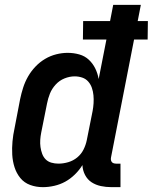

<svg xmlns="http://www.w3.org/2000/svg" viewBox="-20 -760 630 792"><path d="M157 12Q129 12 104.5 3Q80 -6 64 -25.5Q48 -45 40 -70Q32 -95 30.5 -122Q29 -149 31.5 -176.5Q34 -204 40 -231L63 -351Q68 -375 75.5 -398.5Q83 -422 95.5 -444Q108 -466 126 -485Q144 -504 166 -517Q188 -530 212 -536Q236 -542 259 -542Q284 -542 307 -535.5Q330 -529 346.5 -513.5Q363 -498 373 -477.5Q383 -457 387 -434L419 -597H322L323 -673H434L447 -740H561L548 -673H590L589 -597H533L438 -111Q437 -106 437.5 -101Q438 -96 441 -92Q444 -88 449 -86.5Q454 -85 459 -85H477V12H440Q417 12 396 7.5Q375 3 358 -8Q341 -19 331 -38Q321 -57 320 -79Q307 -58 288.5 -40Q270 -22 249 -10.5Q228 1 204 6.5Q180 12 157 12ZM221 -85Q241 -85 261.5 -91Q282 -97 298.5 -110.5Q315 -124 324.5 -143Q334 -162 338 -182L362 -302Q365 -318 366 -334.5Q367 -351 365.5 -367Q364 -383 359 -397.5Q354 -412 344 -423.5Q334 -435 319 -440Q304 -445 288 -445Q267 -445 246 -436.5Q225 -428 209.5 -411Q194 -394 186 -374Q178 -354 174 -333L150 -213Q147 -198 146 -183Q145 -168 147 -153.5Q149 -139 154 -125.5Q159 -112 168.5 -102.5Q178 -93 192 -89Q206 -85 221 -85Z"/></svg>

Font: Lode
Style: Bold Italic
Weight: 700
Italic angle: -11°
Monospace: yes
Designer: Belleve Invis
Foundry: Belleve Invis
Version: Version 29.2.0; ttfautohint (v1.8.3)